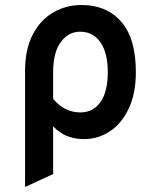

<svg xmlns="http://www.w3.org/2000/svg" viewBox="-20 -543 614 766"><path d="M80 203V-260Q80 -345.5 110.2 -404.2Q140.5 -463 191.8 -493Q243 -523 305 -523Q405.5 -523 463.8 -456.2Q522 -389.5 522 -255Q522 -171 494.2 -111.2Q466.5 -51.5 419.5 -19.8Q372.5 12 314.5 12Q286 12 258 3.5Q230 -5 205.5 -26.2Q181 -47.5 162.5 -85V-193Q194 -137.5 227.8 -116Q261.5 -94.5 301 -94.5Q351.5 -94.5 380.8 -135.8Q410 -177 410 -255Q410 -332 380.8 -374.2Q351.5 -416.5 299.5 -416.5Q253 -416.5 222.5 -375.2Q192 -334 192 -255V151.5Z"/></svg>

Font: Overpass SemiBold
Style: Regular
Weight: 600
Designer: Delve Withrington, Dave Bailey, Thomas Jockin
Foundry: Delve Fonts LLC
Version: Version 4.000